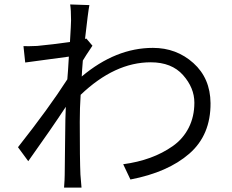

<svg xmlns="http://www.w3.org/2000/svg" viewBox="-20 -808 1040 859"><path d="M366.2 -635.7 393.6 -603.5Q359.4 -552.7 350.6 -537.1Q346.7 -490.2 345.7 -465.8Q498 -593.8 664.1 -593.8Q769.5 -593.8 845.2 -525.9Q920.9 -458 921.9 -346.7Q922.9 -204.1 827.1 -120.6Q731.4 -37.1 563.5 -4.9L531.2 -73.2Q596.7 -82 651.9 -102.1Q707 -122.1 752.9 -154.3Q798.8 -186.5 824.2 -236.3Q849.6 -286.1 849.6 -348.6Q849.6 -415 798.8 -472.2Q748 -529.3 654.3 -529.3Q493.2 -529.3 340.8 -383.8Q336.9 -326.2 336.9 -262.7Q336.9 -92.8 339.8 -27.3Q341.8 3.9 344.7 31.2H266.6Q269.5 -6.8 269.5 -25.4Q269.5 -79.1 271 -156.2Q272.5 -233.4 272.5 -273.4Q272.5 -283.2 274.4 -330.1Q210.9 -233.4 106.4 -86.9L60.5 -149.4Q199.2 -325.2 281.2 -453.1Q284.2 -485.4 288.1 -554.7Q200.2 -543 92.8 -528.3L85 -601.6Q105.5 -600.6 146.5 -602.5Q218.8 -609.4 293 -620.1Q297.9 -701.2 297.9 -716.8Q297.9 -763.7 293.9 -788.1L379.9 -785.2Q374 -754.9 360.4 -633.8Z"/></svg>

Font: GenEi Gothic M SemiLight
Style: Regular
Weight: 350
Designer: o_tamon (Modified); [Source Han Sans]
Ryoko NISHIZUKA  (kana & ideographs); Paul D. Hunt (Latin, Greek & Cyrillic); Wenl
Version: Version 1.1a;Original Version 1.004